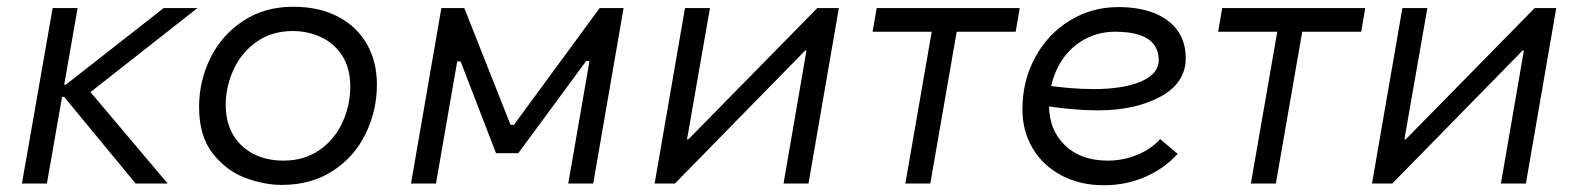

<svg xmlns="http://www.w3.org/2000/svg" viewBox="-20 -544 4678 569"><path d="M136 -520H210L119 0H45ZM170 -257H136L142 -293H175L465 -520H565L229 -256L222 -302L477 0H382Z M570 -227Q570 -304 603.5 -372Q637 -440 700.5 -482Q764 -524 849 -524Q926 -524 982 -494.5Q1038 -465 1067.5 -413Q1097 -361 1097 -293Q1097 -217 1064 -148.5Q1031 -80 967 -38Q903 4 815 4Q764 4 708 -16.5Q652 -37 611 -88.5Q570 -140 570 -227ZM1018 -287Q1018 -343 993.5 -380Q969 -417 930 -434.5Q891 -452 848 -452Q786 -452 741 -420.5Q696 -389 672.5 -338.5Q649 -288 649 -233Q649 -183 670 -146Q691 -109 730 -88.5Q769 -68 820 -68Q882 -68 927 -99.5Q972 -131 995 -181.5Q1018 -232 1018 -287Z M1288 -520H1356L1493 -174H1503L1757 -520H1828L1738 0H1664L1727 -363H1717L1516 -90H1450L1345 -362H1335L1272 0H1198Z M2010 -520H2084L2016 -131H2020L2402 -520H2466L2376 0H2302L2370 -394H2366L1980 0H1920Z M2578 -520H3002L2990 -450H2566ZM2737 0H2663L2744 -466H2818Z M3010 -220Q3010 -305 3048 -374.5Q3086 -444 3151 -483.5Q3216 -523 3294 -523Q3356 -523 3401 -505Q3446 -487 3470 -453Q3494 -419 3494 -372Q3494 -298 3419 -257.5Q3344 -217 3235 -217Q3152 -217 3049 -235L3060 -294Q3149 -280 3221 -280Q3309 -280 3361.5 -302.5Q3414 -325 3414 -366Q3414 -392 3400.5 -411Q3387 -430 3358 -440Q3329 -450 3285 -450Q3229 -450 3184 -421.5Q3139 -393 3114 -342.5Q3089 -292 3089 -231Q3089 -159 3136 -113.5Q3183 -68 3263 -68Q3309 -68 3351 -85.5Q3393 -103 3418 -132L3470 -88Q3429 -43 3372 -19Q3315 5 3252 5Q3180 5 3125 -24.5Q3070 -54 3040 -105Q3010 -156 3010 -220Z M3602 -520H4026L4014 -450H3590ZM3761 0H3687L3768 -466H3842Z M4136 -520H4210L4142 -131H4146L4528 -520H4592L4502 0H4428L4496 -394H4492L4106 0H4046Z"/></svg>

Font: Fixel Italic Variable Display Thin
Style: Italic
Weight: 100
Italic angle: -10°
Designer: AlfaBravo + MacPaw
Foundry: Kyrylo Tkachov, Marchela Mozhyna, Serhii Makarenko, Maria Weinstein, Zakhar Kryvoshyya
Version: Version 1.210;Glyphs 3.2 (3217)